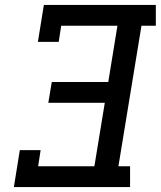

<svg xmlns="http://www.w3.org/2000/svg" viewBox="-20 -755 649 775"><path d="M36 0 60 -149H144L134 -84H361L403 -340H175L189 -424H417L454 -651H227L217 -586H133L157 -735H609V-651H551L458 -84H505V0Z"/></svg>

Font: Iosevka HT Medium Extended
Style: Italic
Weight: 500
Width: 7
Italic angle: -9°
Monospace: yes
Designer: Belleve Invis
Foundry: Belleve Invis
Version: Version 32.3.0; ttfautohint (v1.8.4)